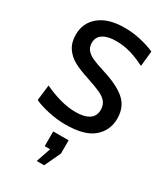

<svg xmlns="http://www.w3.org/2000/svg" viewBox="-244 -818 1070 1231"><g transform="rotate(30 291.0 -203.0)"><path d="M50 -34 64 -149Q118 -123 179 -105.5Q240 -88 299 -88Q362 -88 397 -111Q432 -134 432 -181Q432 -216 413.5 -238.5Q395 -261 360 -277Q325 -293 258 -315Q192 -336 148.5 -359.5Q105 -383 78.5 -422Q52 -461 52 -520Q52 -607 117.5 -660.5Q183 -714 304 -714Q365 -714 423 -700.5Q481 -687 526 -667L514 -554Q455 -584 403.5 -598.5Q352 -613 298 -613Q237 -613 202 -591Q167 -569 167 -525Q167 -494 184 -473.5Q201 -453 231.5 -439Q262 -425 319 -407Q438 -371 495 -321Q552 -271 552 -185Q552 -98 487.5 -42Q423 14 280 14Q219 14 153.5 -0.5Q88 -15 50 -34ZM240 308 277 200H237V91H351V189L295 308Z"/></g></svg>

Font: Cabin Medium
Style: Regular
Weight: 500
Designer: Pablo Impallari
Foundry: Pablo Impallari. http://www.impallari.com Igino Marini. http://www.ikern.com
Version: Version 2.001